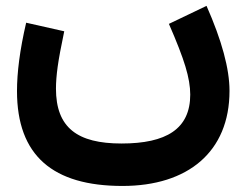

<svg xmlns="http://www.w3.org/2000/svg" viewBox="-20 -403 826 645"><path d="M547.4 -322.8C573.7 -262.7 592.3 -214.8 603 -179.2C613.8 -143.6 619.1 -112.3 619.1 -85.4C619.1 30.3 538.6 79.1 388.2 79.1C239.7 79.1 168 25.9 168 -105.5C168 -126.5 169.9 -150.9 173.8 -179.2C177.7 -207.5 185.1 -247.1 195.8 -297.9L67.9 -326.7C46.4 -234.4 37.1 -159.2 37.1 -97.2C37.1 120.1 157.7 221.7 391.6 221.7C610.8 221.7 751 107.4 751 -97.7C751 -171.9 725.1 -267.1 673.8 -383.3Z"/></svg>

Font: Estedad Bold
Style: Regular
Weight: 700
Designer: Amin Abedi
Version: Version 7.3